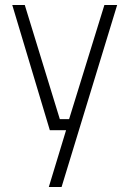

<svg xmlns="http://www.w3.org/2000/svg" viewBox="-20 -520 516 767"><path d="M244 0H179L29 -500H79L219 -44H256L397 -500H448L226 227H175Z"/></svg>

Font: Cairo Light
Style: Regular
Weight: 300
Designer: Mohamed Gaber, the designers of Titillium
Foundry: Kief Type Foundry
Version: Version 2.009; ttfautohint (v1.5.33-1714) -l 8 -r 50 -G 200 